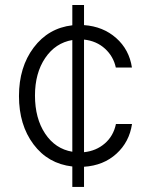

<svg xmlns="http://www.w3.org/2000/svg" viewBox="-20 -652 596 763"><path d="M267.4 90.9V9.6Q170.8 -1.4 113.1 -78.5Q55.4 -155.5 55.4 -270.2Q55.4 -385.3 113.8 -462.9Q172.2 -540.5 267.4 -551.5V-632.1H313.9V-552.2Q389.6 -546.9 441.6 -500.9Q493.6 -454.9 504.3 -383.5H440.3Q430.8 -427.9 397.2 -458.6Q363.6 -489.3 313.9 -494.7V-47.2Q362.2 -52.2 396.5 -81.9Q430.8 -111.5 440.7 -159.1H504.6Q494 -87.7 442.6 -41Q391.3 5.7 313.9 10.7V90.9ZM267.4 -49V-492.9Q200.3 -481.5 159.6 -421.5Q119 -361.5 119 -272.4Q119 -181.8 159.3 -121.1Q199.6 -60.4 267.4 -49Z"/></svg>

Font: Inter Light BETA
Style: Regular
Weight: 300
Designer: Rasmus Andersson
Foundry: rsms
Version: Version 3.011;git-f93a4a705